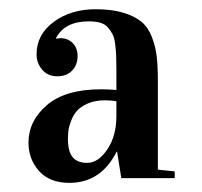

<svg xmlns="http://www.w3.org/2000/svg" viewBox="-20 -734 440 418"><path d="M323.7 -364.7 360.4 -360.8V-346.2H244.1L234.9 -403.8H233.9Q199.7 -335.9 131.3 -335.9Q87.9 -335.9 64.9 -361.8Q42 -387.7 42 -423.3Q42 -470.7 82 -505.1Q122.1 -539.6 200.2 -539.6Q215.8 -539.6 233.4 -538.1V-584Q233.4 -603 232.9 -613.8Q232.4 -624.5 230.7 -638.2Q229 -651.9 225.1 -659.4Q221.2 -667 214.8 -674.3Q208.5 -681.6 198 -684.6Q187.5 -687.5 173.3 -687.5Q121.1 -687.5 102.1 -651.4V-649.9Q108.9 -650.9 111.8 -650.9Q127.9 -650.9 138.4 -640.1Q148.9 -629.4 148.9 -611.8Q148.9 -592.8 137 -580.3Q125 -567.9 104.5 -567.9Q84 -567.9 71.8 -582.3Q59.6 -596.7 59.6 -615.7Q59.6 -658.7 96.9 -686.3Q134.3 -713.9 188 -713.9Q223.6 -713.9 248.5 -706.3Q273.4 -698.7 288.1 -686.5Q302.7 -674.3 310.8 -653.1Q318.8 -631.8 321.3 -610.1Q323.7 -588.4 323.7 -556.2ZM127.9 -431.2Q127.9 -404.3 138.2 -391.8Q148.4 -379.4 169.9 -379.4Q193.8 -379.4 213.6 -408.7Q233.4 -438 233.4 -481V-513.7Q221.2 -515.6 208.5 -515.6Q187 -515.6 171.4 -508.8Q155.8 -502 147.7 -492.9Q139.6 -483.9 134.8 -470.9Q129.9 -458 128.9 -449.2Q127.9 -440.4 127.9 -431.2Z"/></svg>

Font: VidalokaRegular
Style: Regular
Weight: 400
Designer: Cyreal (www.cyreal.org)
Foundry: Cyreal (www.cyreal.org)
Version: Version 1.000